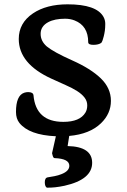

<svg xmlns="http://www.w3.org/2000/svg" viewBox="-20 -615 581 879"><path d="M289.6 53.7Q401.9 56.2 401.9 130.4Q401.9 207 275.4 235.4Q230 245.1 194.3 244.1Q185.1 238.3 185.1 219.2Q185.1 198.7 199 196.8Q212.9 194.8 230 191.4Q247.1 188 261.7 182.1Q297.4 168 297.4 144Q297.4 111.3 230 108.9Q224.6 108.9 221.4 98.4Q218.3 87.9 218.3 86.4L235.8 8.8Q113.3 3.4 68.8 -52.2Q53.2 -71.8 53.2 -102.5Q53.2 -177.7 90.8 -190.4Q100.1 -193.4 108.4 -193.4Q131.3 -193.4 133.3 -179.2Q144 -57.1 270 -57.1Q345.7 -57.1 371.1 -99.6Q379.4 -113.3 379.4 -132.8Q379.4 -152.3 366.9 -168.5Q354.5 -184.6 332.5 -198.5Q310.5 -212.4 280.3 -225.6L215.3 -254.9Q65.9 -323.2 65.9 -436.5Q65.9 -509.8 130.9 -553.7Q192.4 -595.2 289.6 -595.2Q421.4 -595.2 453.6 -538.1Q461.9 -523.4 461.9 -505.9Q461.9 -488.3 460 -474.4Q458 -460.4 455.1 -449.2Q450.2 -427.7 443.8 -418.9Q431.2 -409.7 407.5 -409.7Q383.8 -409.7 383.8 -421.9Q383.8 -497.1 321.3 -521.5Q301.3 -529.3 278.1 -529.3Q254.9 -529.3 235.1 -525.4Q215.3 -521.5 200.2 -513.2Q166 -494.6 166 -460Q166 -426.8 194.3 -402.3Q225.6 -376.5 310.5 -338.6Q395.5 -300.8 441.7 -256.1Q487.8 -211.4 487.8 -153.3Q487.8 -94.7 442.4 -50.8Q391.1 -1 296.9 7.3Z"/></svg>

Font: Quando
Style: Regular
Weight: 400
Version: Version 1.002